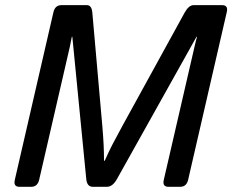

<svg xmlns="http://www.w3.org/2000/svg" viewBox="-20 -720 895 740"><path d="M55.2 0Q30.8 0 37.1 -26.9L186 -673.3Q192.4 -700.2 216.8 -700.2H314.9Q333.5 -700.2 335.9 -670.9L374.5 -232.9Q377.9 -192.9 379.4 -161.4Q380.9 -129.9 380.9 -100.6H383.8Q397 -131.3 412.6 -161.6Q428.2 -191.9 450.7 -232.9L691.4 -670.9Q707.5 -700.2 726.1 -700.2H835.9Q860.4 -700.2 854 -673.3L705.1 -26.9Q698.7 0 674.3 0H629.4Q605 0 611.3 -26.9L729.5 -539.1Q734.4 -561 739.3 -578.1H737.3L430.7 -29.8Q414.1 0 391.6 0H337.9Q315.4 0 312.5 -29.8L258.8 -578.1H256.8Q252.9 -556.6 249 -539.1L130.9 -26.9Q124.5 0 100.1 0Z"/></svg>

Font: Istok Web
Style: BoldItalic
Weight: 700
Italic angle: -13°
Designer: Andrey V. Panov
Foundry: Andrey V. Panov
Version: Version 1.0.2g